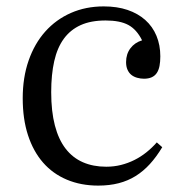

<svg xmlns="http://www.w3.org/2000/svg" viewBox="-20 -570 571 600"><path d="M304 -550Q248 -550 201.5 -529.5Q155 -509 121.5 -471.5Q88 -434 69.5 -381Q51 -328 51 -263Q51 -198 67.5 -147.5Q84 -97 114.5 -62Q145 -27 189 -8.5Q233 10 287 10Q322 10 351 2.5Q380 -5 404 -20Q428 -35 448.5 -57.5Q469 -80 487 -110L470 -125Q455 -108 437.5 -94Q420 -80 400 -70Q380 -60 358 -54.5Q336 -49 312 -49Q271 -49 239 -63Q207 -77 185 -105.5Q163 -134 151.5 -178Q140 -222 140 -282Q140 -337 149.5 -379Q159 -421 179.5 -449Q200 -477 232 -491.5Q264 -506 310 -506Q355 -506 381 -492Q407 -478 424 -444Q401 -437 387.5 -419Q374 -401 374 -376Q374 -362 378.5 -352Q383 -342 390.5 -336Q398 -330 408.5 -327Q419 -324 430 -324Q444 -324 454 -328.5Q464 -333 470 -342Q476 -351 478.5 -364Q481 -377 481 -394Q481 -429 469 -458Q457 -487 434 -507.5Q411 -528 378.5 -539Q346 -550 304 -550Z"/></svg>

Font: GradeGX
Style: Regular
Weight: 100
Width: 1
Designer: Adam Twardoch
Foundry: Adam Twardoch
Version: Version 2.002; DEVELOPMENT